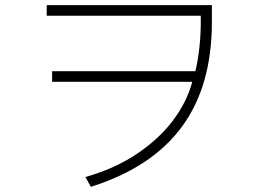

<svg xmlns="http://www.w3.org/2000/svg" viewBox="-20 -657 1002 744"><path d="M801 -637V-571Q801 -324 685 -166Q569 -8 332 67L311 29Q427 -4 513 -62.5Q599 -121 652 -192.5Q705 -264 725 -340H182V-381H737Q746 -416 752.5 -472Q759 -528 758 -596H161V-637Z"/></svg>

Font: Gmarket Sans TTF Light
Style: Regular
Weight: 300
Designer: Creative Director : Sungho Lee; Art Director : Kiwoong Choi; Project Manager : Sori Yang, Jongwook Yoon; Font Designer :
Foundry: Sandoll Inc.
Version: Version 1.000;hotconv 1.0.109;makeotfexe 2.5.65596